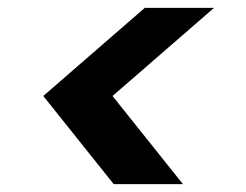

<svg xmlns="http://www.w3.org/2000/svg" viewBox="-20 -600 624 488"><path d="M266 -356 445 -132H269L90 -356L348 -580H524Z"/></svg>

Font: Poppins SemiBold
Style: Italic
Weight: 600
Italic angle: -10°
Designer: Ninad Kale (Devanagari), Jonny Pinhorn (Latin)
Foundry: Indian Type Foundry
Version: Version 3.200;PS 1.000;hotconv 16.6.54;makeotf.lib2.5.65590